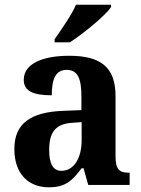

<svg xmlns="http://www.w3.org/2000/svg" viewBox="-20 -786 601 816"><path d="M212 -619V-606H277C336 -644 429 -721 452 -756V-766H303C284 -721 240 -660 212 -619ZM187 10C258 10 286 -17 327 -71H335L355 0H531V-52H527C485 -52 471 -68 471 -123V-378C471 -503 405 -549 274 -549C167 -549 81 -518 81 -447C81 -400 119 -381 200 -381C200 -449 216 -489 263 -489C313 -489 326 -448 326 -374V-318L250 -315C110 -310 41 -261 41 -153C41 -42 106 10 187 10ZM241 -60C205 -60 189 -91 189 -148C189 -221 213 -259 286 -264L327 -267V-191C327 -112 293 -60 241 -60Z"/></svg>

Font: Noto Serif Ethiopic SemiCondensed
Style: Bold
Weight: 700
Width: 4
Designer: Monotype Design Team
Foundry: Monotype Imaging Inc.
Version: Version 2.102